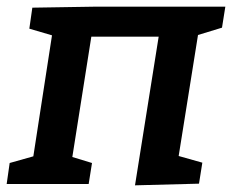

<svg xmlns="http://www.w3.org/2000/svg" viewBox="-26 -552 696 576"><path d="M650 -532 640 -469 568 -447 510 -84 581 -64 571 -1 379 4 450 -442H248L191 -81L250 -63L240 0H-6L3 -63L74 -83L130 -446L62 -466L71 -529L259 -532Z"/></svg>

Font: Bitter Pro SemiBold
Style: Italic
Weight: 600
Italic angle: -9°
Designer: Sol Matas, and Bitter project Authors
Foundry: Sol Matas
Version: Version 1.010